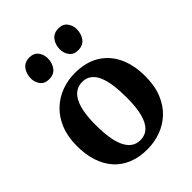

<svg xmlns="http://www.w3.org/2000/svg" viewBox="-230 -923 1054 1054"><g transform="rotate(-45 297.0 -396.0)"><path d="M28.5 -275Q28.5 -348 51 -403Q73.5 -458 112.2 -494.5Q151 -531 200.2 -549.2Q249.5 -567.5 303.5 -567.5Q388 -567.5 446.2 -532.2Q504.5 -497 535 -433Q565.5 -369 565.5 -281.5Q565.5 -207 543 -152Q520.5 -97 481.8 -60.8Q443 -24.5 393.5 -6.8Q344 11 290 11Q227 11 178.2 -9Q129.5 -29 96.2 -66.5Q63 -104 45.8 -156.8Q28.5 -209.5 28.5 -275ZM299 -52Q335.5 -52 360.2 -75.5Q385 -99 397.8 -147.5Q410.5 -196 410.5 -271Q410.5 -325.5 404.5 -368.8Q398.5 -412 385.2 -442.2Q372 -472.5 350.2 -488.5Q328.5 -504.5 297.5 -504.5Q261 -504.5 235.5 -481Q210 -457.5 196.5 -409.2Q183 -361 183 -285.5Q183 -231 189.5 -187.5Q196 -144 210 -114Q224 -84 245.8 -68Q267.5 -52 299 -52ZM179.5 -642.5Q146 -642.5 129 -665Q112 -687.5 112 -717Q112 -752.5 131.2 -778.5Q150.5 -804.5 188 -804.5H189Q222 -804.5 239.2 -781.8Q256.5 -759 256.5 -730Q256.5 -694.5 237.5 -668.5Q218.5 -642.5 180.5 -642.5ZM405 -642.5Q372 -642.5 354.8 -665Q337.5 -687.5 337.5 -717Q337.5 -752.5 356.8 -778.5Q376 -804.5 413.5 -804.5H414.5Q448 -804.5 465 -781.8Q482 -759 482 -730Q482 -694.5 463 -668.5Q444 -642.5 406 -642.5Z"/></g></svg>

Font: Merriweather 24pt
Style: Bold
Weight: 700
Designer: Eben Sorkin
Foundry: Eben Sorkin
Version: Version 2.100